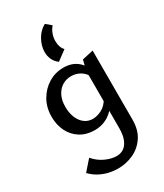

<svg xmlns="http://www.w3.org/2000/svg" viewBox="-244 -814 1023 1197"><g transform="rotate(-30 267.5 -216.0)"><path d="M238 289Q204 289 170 281Q136 273 105 256Q74 239 49 213L113 140Q147 179 189.5 198Q232 217 268 217Q297 217 319 202.5Q341 188 354.5 156Q368 124 368 72V-339L386 -410L466 -428V69Q466 144 432.5 193Q399 242 347 265.5Q295 289 238 289ZM231 9Q172 9 128.5 -18Q85 -45 61.5 -91.5Q38 -138 38 -198Q38 -264 67.5 -315.5Q97 -367 146 -397Q195 -427 254 -427Q292 -427 321 -414.5Q350 -402 371 -378Q392 -354 403 -320L379 -290Q361 -324 332 -340.5Q303 -357 269 -357Q232 -357 203.5 -338.5Q175 -320 159 -287Q143 -254 143 -209Q143 -166 156.5 -132Q170 -98 195.5 -78Q221 -58 256 -58Q286 -58 319.5 -75Q353 -92 377 -134L412 -115Q390 -73 363.5 -46Q337 -19 303.5 -5Q270 9 231 9ZM291 -721 329 -689Q312 -670 303 -645Q294 -620 294 -595Q294 -572 300.5 -553.5Q307 -535 319 -524L249 -472Q225 -490 213.5 -515Q202 -540 202 -568Q202 -612 226 -655.5Q250 -699 291 -721Z"/></g></svg>

Font: Ysabeau Infant SemiBold
Style: Regular
Weight: 600
Designer: Christian Thalmann (Catharsis Fonts)
Version: Version 2.002; featfreeze: ss01,ss02,lnum